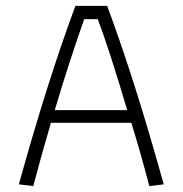

<svg xmlns="http://www.w3.org/2000/svg" viewBox="-20 -632 620 652"><path d="M44 -6Q141 -356 236 -612H344Q439 -356 536 -6L487 0Q460 -105 426 -215H153Q116 -89 93 0ZM412 -258Q351 -464 312 -567H266Q247 -514 218 -425.5Q189 -337 166 -258Z"/></svg>

Font: Athiti Light
Style: Regular
Weight: 300
Designer: CadsonDemak Team
Foundry: CadsonDemak
Version: Version 1.032